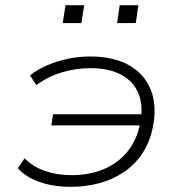

<svg xmlns="http://www.w3.org/2000/svg" viewBox="-20 -713 685 741"><path d="M253 8Q186 8 133 -10.5Q80 -29 49 -64L75 -102Q106 -70 153 -53.5Q200 -37 256 -37Q325 -37 380 -60Q435 -83 472 -128Q509 -173 521 -239L530 -229H178L185 -272H537L523 -249Q533 -310 513 -355.5Q493 -401 446 -425.5Q399 -450 329 -450Q273 -450 219.5 -434Q166 -418 120 -385L96 -422Q123 -444 159.5 -460Q196 -476 239 -485.5Q282 -495 328 -495Q419 -495 478.5 -461Q538 -427 562.5 -365Q587 -303 569 -218Q557 -162 528.5 -119.5Q500 -77 457.5 -48.5Q415 -20 363 -6Q311 8 253 8ZM432 -624 442 -693H514L504 -624ZM222 -624 233 -693H305L294 -624Z"/></svg>

Font: Nunito Sans 10pt Expanded ExtraLight
Style: Italic
Weight: 250
Width: 7
Italic angle: -9°
Designer: Vernon Adams
Foundry: Vernon Adams
Version: Version 3.101;gftools[0.9.27]